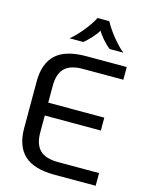

<svg xmlns="http://www.w3.org/2000/svg" viewBox="-135 -1011 850 1095"><g transform="rotate(15 290.5 -463.5)"><path d="M60 -212V-488Q60 -594 117 -647Q174 -700 296 -700H535V-625H296Q223 -625 189 -591.5Q155 -558 155 -488V-388H486V-312H155V-212Q155 -142 189 -108.5Q223 -75 296 -75H539V0H296Q174 0 117 -53Q60 -106 60 -212ZM302 -927H371Q394 -884 430.5 -840Q467 -796 495 -774H414Q392 -791 369.5 -817Q347 -843 337 -862Q327 -843 303.5 -817Q280 -791 259 -774H177Q206 -796 243 -840.5Q280 -885 302 -927Z"/></g></svg>

Font: KoHo Medium
Style: Regular
Weight: 500
Version: Version 1.000; ttfautohint (v1.6)